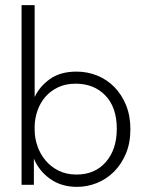

<svg xmlns="http://www.w3.org/2000/svg" viewBox="-20 -720 570 748"><path d="M64 0V-700H115V-342Q134 -383 174.5 -412Q215 -441 278 -441Q321 -441 359 -425.5Q397 -410 425.5 -381Q454 -352 471 -310.5Q488 -269 488 -217Q488 -163 470.5 -121.5Q453 -80 424 -51Q395 -22 357.5 -7Q320 8 280 8Q219 8 175.5 -23Q132 -54 112 -102V0ZM275 -394Q236 -394 206.5 -380Q177 -366 157 -343Q137 -320 126.5 -290.5Q116 -261 115 -230V-213Q115 -183 125.5 -152Q136 -121 156.5 -96Q177 -71 207.5 -55.5Q238 -40 278 -40Q350 -40 392.5 -89Q435 -138 435 -218Q435 -302 390.5 -348Q346 -394 275 -394Z"/></svg>

Font: Tilda Sans Light
Style: Regular
Weight: 300
Designer: ParaType Ltd
Foundry: ParaType Ltd
Version: Version 1.009